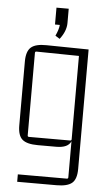

<svg xmlns="http://www.w3.org/2000/svg" viewBox="-59 -721 523 953"><g transform="rotate(5 202.5 -244.0)"><path d="M183 -599V-683H244V-612Q244 -571 212 -530L190 -544Q205 -576 207 -599ZM308 158Q315 158 315 151V-29Q301 5 242 5H150Q96 5 73 -14.5Q50 -34 50 -85V-403Q50 -454 73 -474Q96 -494 150 -493L360 -490V105Q360 156 337 175.5Q314 195 260 195H64V158ZM315 -39V-454L103 -457Q96 -457 96 -450V-39Q96 -32 103 -32H308Q315 -32 315 -39Z"/></g></svg>

Font: Gemunu Libre ExtraLight
Style: Regular
Weight: 200
Designer: Puspanada Ekanayake, Sola Matas, Pathum Egodawatta, Kosala Senevirathne
Foundry: mooniak
Version: Version 1.100